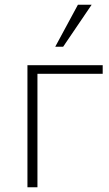

<svg xmlns="http://www.w3.org/2000/svg" viewBox="-20 -786 459 806"><path d="M95.2 -512.2H411.1V-476.1H137.2V0H95.2ZM245.1 -589.8H211.9L307.1 -766.1H364.7Z"/></svg>

Font: Clear Sans Thin
Style: Regular
Weight: 250
Foundry: Intel Corporation
Version: Version 1.00